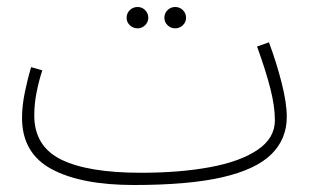

<svg xmlns="http://www.w3.org/2000/svg" viewBox="-20 -508 915 549"><path d="M363 21Q212 21 127.5 -24.5Q43 -70 43 -171Q43 -205 51 -244Q59 -283 69 -316L101 -307Q92 -280 85 -246Q78 -212 78 -178Q78 -90 154.5 -52Q231 -14 383 -14Q494 -14 580.5 -30Q667 -46 716.5 -79.5Q766 -113 766 -164Q766 -204 753 -255Q740 -306 715 -375L749 -387Q770 -331 785 -272.5Q800 -214 800 -174Q800 -110 755.5 -66.5Q711 -23 615 -1Q519 21 363 21ZM481 -427Q468 -427 459 -436Q450 -445 450 -457Q450 -470 459 -479Q468 -488 481 -488Q494 -488 503 -479Q512 -470 512 -457Q512 -445 503 -436Q494 -427 481 -427ZM374 -427Q360 -427 351 -436Q342 -445 342 -457Q342 -470 351 -479Q360 -488 374 -488Q386 -488 395 -479Q404 -470 404 -457Q404 -445 395 -436Q386 -427 374 -427Z"/></svg>

Font: Noto Sans Arabic UI SmCn XLt
Style: Regular
Weight: 200
Width: 4
Designer: Monotype Design Team, Nadine Chahine and Nizar Qandah
Foundry: Monotype Imaging Inc.
Version: Version 2.010; ttfautohint (v1.8.4.7-5d5b)